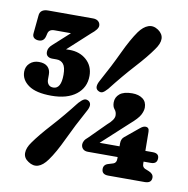

<svg xmlns="http://www.w3.org/2000/svg" viewBox="-81 -791 865 882"><g transform="rotate(10 352.0 -350.0)"><path d="M506.5 -156.5Q506.5 -176.5 519 -187L581.5 -238.5Q591 -246.5 596.8 -249.2Q602.5 -252 608.5 -252Q626 -252 626 -231.5L627 -142.5H661.5Q690.5 -142.5 690.5 -119Q690.5 -92.5 661.5 -92.5H627.5V-84Q627.5 -73.5 631 -68.5Q634.5 -63.5 641 -60.5L657.5 -54Q680.5 -45 680.5 -27Q680.5 -1 649 -1H479Q448 -1 448 -27Q448 -48 471.5 -54L492.5 -60.5Q506.5 -65.5 506.5 -84V-92.5H367.5Q352.5 -92.5 344.2 -100.8Q336 -109 336 -122Q336 -129 340.5 -138Q345 -147 358.5 -158L432.5 -232Q464 -258.5 464 -278.5Q464 -295 454.5 -306Q445 -317 445 -337Q445 -361 464 -376.8Q483 -392.5 522 -392.5Q552.5 -392.5 571.2 -378.5Q590 -364.5 590 -338Q590 -322.5 580.2 -303.5Q570.5 -284.5 534.5 -253.5L413.5 -142.5H506.5ZM409.5 -393.5Q395.5 -377.5 385.8 -373.5Q376 -369.5 364 -377.5Q346 -390 365 -424Q407 -500 438.2 -566.8Q469.5 -633.5 497.5 -673Q518 -701 540.8 -709Q563.5 -717 587.5 -701Q633 -669 590 -610.5Q563 -571.5 513 -516.8Q463 -462 409.5 -393.5ZM284.5 -305.5Q299 -321.5 309 -326Q319 -330.5 331 -323Q349.5 -309 330 -275.5Q288.5 -200 257 -132.8Q225.5 -65.5 197.5 -27Q154.5 33 107.5 1Q84.5 -13.5 84.5 -37.5Q84.5 -61.5 105 -89.5Q132 -128 182.5 -183.5Q233 -239 284.5 -305.5ZM314.5 -437Q314.5 -382.5 272.8 -349.8Q231 -317 157 -317Q85.5 -317 50.5 -341.8Q15.5 -366.5 15.5 -404Q15.5 -428.5 32.5 -444.2Q49.5 -460 75 -460Q102 -460 115.8 -446.8Q129.5 -433.5 129.5 -411.5V-387.5Q129.5 -374 137 -364.8Q144.5 -355.5 159.5 -355.5Q196 -355.5 196 -421.5Q196 -457 184.2 -471.2Q172.5 -485.5 152.5 -485.5H131.5Q119 -485.5 110.8 -492Q102.5 -498.5 102.5 -512Q102.5 -531 120.5 -546.5L196.5 -615.5H119.5Q94 -615.5 89.5 -594.5L86.5 -582Q80.5 -557 56.5 -557Q42.5 -557 34 -564.2Q25.5 -571.5 27.5 -587L35.5 -669Q37.5 -700 76 -700H284.5Q300.5 -700 309.5 -692Q318.5 -684 318.5 -671.5Q318.5 -655 287.5 -630.5L187 -538.5Q194.5 -539 203 -539Q251.5 -539 283 -510.8Q314.5 -482.5 314.5 -437Z"/></g></svg>

Font: Fraunces 144pt S100
Style: Bold
Weight: 700
Version: Version 1.000; ttfautohint (v1.8.3)